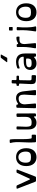

<svg xmlns="http://www.w3.org/2000/svg" viewBox="2152 -3182 1044 5389"><g transform="rotate(-90 2674.5 -488.0)"><path d="M296 0H386C400 0 409 -6 414 -20L607 -519C614 -536 606 -547 588 -547H543C528 -547 520 -541 514 -528L357 -185C348 -165 334 -165 325 -185L168 -528C163 -541 154 -547 140 -547H95C77 -547 69 -536 75 -519L268 -20C274 -6 282 0 296 0Z M958 14C1114 14 1209 -94 1209 -273C1209 -453 1114 -560 958 -560C801 -560 707 -453 707 -273C707 -94 801 14 958 14ZM958 -141C861 -141 802 -161 802 -289C802 -416 862 -494 958 -494C1054 -494 1114 -414 1114 -289C1114 -162 1054 -141 958 -141Z M1399 0H1564C1580 0 1589 -9 1589 -24V-96C1589 -113 1581 -121 1564 -121H1503C1487 -121 1482 -129 1479 -146C1447 -322 1476 -568 1456 -713C1454 -729 1449 -738 1433 -738H1381C1366 -738 1351 -730 1356 -714C1409 -535 1353 -289 1375 -25C1376 -9 1383 0 1399 0Z M1927 14C1987 14 2035 -6 2074 -47C2090 -64 2101 -60 2100 -38V-25C2099 -9 2107 0 2123 0L2160 -1C2176 -2 2185 -10 2185 -26L2184 -524C2184 -540 2175 -549 2160 -548L2112 -547C2096 -546 2087 -539 2087 -523L2088 -296C2089 -161 2028 -123 1931 -123C1850 -123 1811 -133 1811 -288L1820 -522C1821 -539 1812 -547 1796 -547H1759C1743 -547 1735 -539 1735 -522V-216C1735 -65 1801 14 1927 14Z M2355 0H2440C2456 0 2465 -9 2464 -25L2440 -314C2440 -421 2492 -487 2602 -487C2682 -487 2713 -436 2713 -332L2695 -25C2694 -9 2702 0 2719 0H2817C2834 0 2843 -9 2841 -25L2808 -330C2792 -481 2737 -560 2612 -560C2552 -560 2503 -535 2464 -508C2448 -496 2435 -502 2435 -523V-527C2435 -543 2427 -552 2411 -552H2369C2353 -552 2345 -543 2344 -528L2331 -25C2330 -9 2339 0 2355 0Z M3207 0H3235C3250 0 3259 -9 3259 -24V-99C3259 -115 3251 -124 3235 -124H3207C3107 -124 3112 -120 3114 -239L3118 -453C3119 -469 3127 -477 3143 -477H3221C3237 -477 3245 -486 3245 -501V-522C3245 -538 3237 -547 3221 -547H3144C3128 -547 3119 -556 3120 -572L3123 -658C3123 -674 3115 -683 3099 -683H3053C3037 -683 3028 -674 3028 -659L3025 -571C3024 -555 3015 -547 3000 -547H2982C2966 -547 2958 -539 2958 -522V-501C2958 -486 2965 -477 2979 -477H2999C3015 -477 3024 -468 3023 -453L3010 -180C3002 -10 3032 0 3207 0Z M3635 -807H3733C3741 -807 3747 -810 3751 -818L3836 -972C3842 -982 3837 -990 3826 -990H3761C3753 -990 3748 -987 3743 -981L3626 -825C3618 -815 3622 -807 3635 -807ZM3631 -560C3579 -560 3523 -550 3465 -529C3452 -524 3445 -515 3445 -501V-480C3445 -462 3457 -455 3474 -463C3520 -483 3570 -494 3622 -494C3727 -487 3777 -437 3777 -354C3777 -348 3769 -345 3753 -345H3651C3488 -345 3405 -282 3405 -159C3405 -54 3477 14 3588 14C3659 14 3711 -6 3750 -45C3766 -61 3777 -57 3777 -35V-24C3777 -8 3786 0 3802 0H3843C3859 0 3867 -9 3867 -24V-312C3867 -479 3790 -560 3631 -560ZM3602 -123C3543 -123 3499 -127 3484 -169C3480 -180 3480 -188 3481 -198C3486 -255 3524 -279 3646 -279H3703C3718 -279 3727 -271 3727 -256C3726 -142 3691 -123 3602 -123Z M4036 0H4134C4151 0 4159 -9 4158 -25L4132 -315C4132 -433 4172 -465 4273 -465C4290 -465 4302 -465 4314 -463C4332 -460 4341 -464 4341 -482L4340 -523C4340 -538 4333 -547 4320 -549C4312 -550 4307 -550 4300 -550C4240 -550 4190 -526 4159 -507C4143 -496 4130 -502 4130 -522C4130 -535 4122 -542 4106 -542H4072C4056 -542 4048 -533 4048 -517C4054 -311 4049 -225 4014 -27C4011 -10 4019 0 4036 0Z M4526 -655H4596C4606 -655 4611 -660 4611 -670L4609 -744C4609 -754 4604 -759 4594 -759L4528 -758C4518 -758 4513 -753 4513 -743L4511 -670C4511 -660 4516 -655 4526 -655ZM4511 5H4604C4620 5 4632 -4 4627 -21C4590 -158 4594 -364 4609 -517C4611 -533 4601 -542 4585 -542H4543C4527 -542 4518 -533 4518 -520C4530 -316 4512 -186 4487 -20C4485 -3 4494 5 4511 5Z M5025 14C5181 14 5276 -94 5276 -273C5276 -453 5181 -560 5025 -560C4868 -560 4774 -453 4774 -273C4774 -94 4868 14 5025 14ZM5025 -141C4928 -141 4869 -161 4869 -289C4869 -416 4929 -494 5025 -494C5121 -494 5181 -414 5181 -289C5181 -162 5121 -141 5025 -141Z"/></g></svg>

Font: OpenDyslexic3
Style: Regular
Weight: 400
Designer: Abelardo Gonzalez
Version: Version 3.001;PS 003.001;hotconv 1.0.88;makeotf.lib2.5.64775